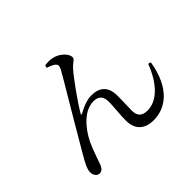

<svg xmlns="http://www.w3.org/2000/svg" viewBox="-167 -1036 1334 1334"><g transform="rotate(-45 500.0 -369.0)"><path d="M455 -722C467 -712 471 -698 459 -675C424 -611 273 -362 192 -221C139 -130 96 -65 96 -24C96 6 114 30 137 30C162 30 174 13 184 -11C199 -50 216 -110 245 -172C290 -265 371 -356 461 -356C519 -356 535 -321 535 -278C535 -218 525 -159 526 -100C526 -12 578 34 665 34C778 34 898 -41 935 -265L915 -271C872 -157 792 -44 682 -44C629 -44 604 -69 604 -122C604 -171 608 -227 607 -274C604 -353 562 -395 480 -395C442 -395 396 -380 345 -351C337 -346 333 -350 338 -358C379 -429 477 -566 521 -615C547 -646 576 -654 576 -675C576 -709 530 -757 474 -768C455 -773 423 -773 401 -769L396 -750C414 -744 441 -734 455 -722Z"/></g></svg>

Font: Source Han Serif JP Medium
Style: Regular
Weight: 500
Designer: Ryoko NISHIZUKA 西塚涼子 (kana & ideographs); Frank Grießhammer (Latin, Greek & Cyrillic); Wenlong ZHANG 张文龙 (bopomofo); San
Foundry: Adobe Systems Incorporated
Version: Version 1.001;PS 1.001;hotconv 16.6.54;makeotf.lib2.5.65590